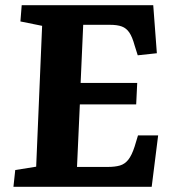

<svg xmlns="http://www.w3.org/2000/svg" viewBox="-20 -723 667 743"><path d="M143 -623 59 -640 64 -703H573L587 -517L513 -509L501 -547Q492 -580 480.5 -597Q469 -614 451.5 -620.5Q434 -627 405 -627H302L292 -402H511L507 -319H289L278 -77H397Q425 -77 444 -82.5Q463 -88 476.5 -105Q490 -122 501 -156L514 -199H592L567 0H32L39 -65L120 -78Z"/></svg>

Font: Literata 18pt
Style: Bold Italic
Weight: 700
Italic angle: -2°
Designer: Latin by Veronika Burian and Jose Scaglione. Greek by Irene Vlachou. Cyrillic by Vera Evstafieva
Foundry: TypeTogether
Version: Version 3.103;gftools[0.9.29]